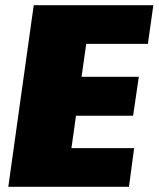

<svg xmlns="http://www.w3.org/2000/svg" viewBox="-20 -720 611 740"><path d="M206 -149H497L477 0H12L110 -700H571L550 -551H263L329 -667L282 -338L244 -424H515L493 -274H223L285 -360L239 -33Z"/></svg>

Font: Pathway Extreme Condensed Black
Style: Italic
Weight: 900
Width: 3
Italic angle: -8°
Version: Version 1.001;gftools[0.9.26]